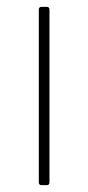

<svg xmlns="http://www.w3.org/2000/svg" viewBox="-20 -526 257 559"><path d="M101 -506H116Q124 -506 124 -498V5Q124 13 116 13H101Q93 13 93 5V-498Q93 -506 101 -506Z"/></svg>

Font: LINE Seed JP_TTF Thin
Style: Regular
Weight: 250
Designer: LY Corporation & Fontrix & Fontworks
Version: Version 1.008